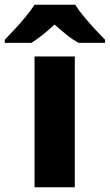

<svg xmlns="http://www.w3.org/2000/svg" viewBox="-74 -786 461 806"><path d="M240 0H71V-549H240ZM242 -766Q256 -743 279 -715.5Q302 -688 325.5 -662.5Q349 -637 367 -619V-606H256Q229 -621 205.5 -640Q182 -659 155 -683Q129 -659 106.5 -641Q84 -623 58 -606H-54V-619Q-36 -638 -12 -663.5Q12 -689 34 -716Q56 -743 71 -766Z"/></svg>

Font: Noto Sans Cherokee ExtraBold
Style: Regular
Weight: 800
Designer: Monotype Design Team
Foundry: Monotype Imaging Inc.
Version: Version 2.001; ttfautohint (v1.8.4.7-5d5b)